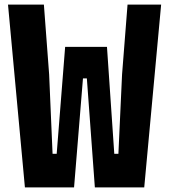

<svg xmlns="http://www.w3.org/2000/svg" viewBox="-20 -820 740 840"><path d="M172 -800 195 -494 210 -147H228L265 -615H448L480 -147H498L514 -494L538 -800H685L611 0H395L360 -477H343L304 0H89L15 -800Z"/></svg>

Font: Martian Mono
Style: Bold
Weight: 700
Designer: Roman Shamin
Foundry: Evil Martians
Version: Version 1.000